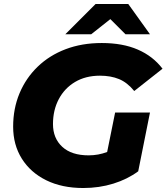

<svg xmlns="http://www.w3.org/2000/svg" viewBox="-20 -930 836 964"><path d="M398 14Q291 14 212 -25Q133 -64 89.5 -133.5Q46 -203 46 -294Q46 -385 78 -461.5Q110 -538 169 -595Q228 -652 309.5 -683Q391 -714 491 -714Q596 -714 672 -681Q748 -648 796 -585L654 -473Q619 -516 577.5 -533Q536 -550 482 -550Q410 -550 357 -518.5Q304 -487 275 -432Q246 -377 246 -307Q246 -236 292.5 -193Q339 -150 425 -150Q474 -150 518 -167L558 -365H733L674 -70Q620 -30 549 -8Q478 14 398 14ZM308 -758 460 -910H624L733 -758H610L534 -834L438 -758Z"/></svg>

Font: Montserrat ExtraBold
Style: Italic
Weight: 800
Italic angle: -11.3°
Designer: Julieta Ulanovsky
Foundry: Julieta Ulanovsky
Version: Version 9.000; ttfautohint (v1.8.4.7-5d5b)